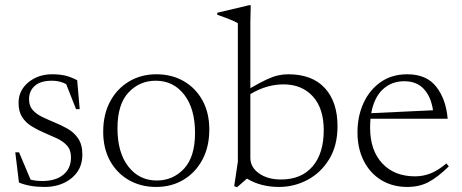

<svg xmlns="http://www.w3.org/2000/svg" viewBox="-20 -730 1830 760"><path d="M186.5 -436Q216 -436 238.2 -430.8Q260.5 -425.5 285.5 -412.5L295.5 -298H281L242 -397Q217 -410.5 186 -410.5Q141 -410.5 118 -390.5Q95 -370.5 95 -337Q95 -311 109.2 -294.8Q123.5 -278.5 146.5 -267.5Q169.5 -256.5 195.5 -245.5Q222 -235 247.5 -220.5Q273 -206 289.5 -181.8Q306 -157.5 306 -118Q306 -59.5 263.2 -24.8Q220.5 10 156 10Q97 10 55 -7.5L40.5 -127H55.5L101 -19Q121 -13.5 147.5 -13.5Q200 -13.5 230.5 -38.2Q261 -63 261 -107Q261 -136.5 245 -154Q229 -171.5 204.2 -182.8Q179.5 -194 153 -205.5Q127 -216.5 104.2 -230.8Q81.5 -245 67.5 -266.8Q53.5 -288.5 53.5 -323Q53.5 -372 92.2 -404Q131 -436 186.5 -436Z M598 10Q537.5 10 490 -17.2Q442.5 -44.5 415.5 -93.5Q388.5 -142.5 388.5 -208.5Q388.5 -277 415.8 -328Q443 -379 490.8 -407.5Q538.5 -436 599 -436Q660 -436 707.2 -408.8Q754.5 -381.5 781.5 -332.5Q808.5 -283.5 808.5 -217.5Q808.5 -149 781.2 -98Q754 -47 706.5 -18.5Q659 10 598 10ZM600.5 -15.5Q664.5 -15.5 708.2 -62Q752 -108.5 752 -204Q752 -300 709.2 -355.2Q666.5 -410.5 596.5 -410.5Q532.5 -410.5 488.8 -364Q445 -317.5 445 -222Q445 -126 488 -70.8Q531 -15.5 600.5 -15.5Z M1084.5 10Q1012 10 957.5 -23L918.5 11L907 7L921.5 -89.5V-638Q901.5 -650.5 840 -671.5V-679.5L966.5 -709.5H972.5L971 -644.5V-381Q1009 -403 1034.8 -415Q1060.5 -427 1080.5 -431.5Q1100.5 -436 1120.5 -436Q1216 -436 1266 -381.2Q1316 -326.5 1316 -230.5Q1316 -153.5 1283 -99.8Q1250 -46 1197.2 -18Q1144.5 10 1084.5 10ZM971 -105Q971 -68 1005.2 -43.8Q1039.5 -19.5 1092 -19.5Q1173 -19.5 1217.2 -71.2Q1261.5 -123 1261.5 -214.5Q1261.5 -301.5 1218 -348.8Q1174.5 -396 1102.5 -396Q1035 -396 971 -357.5Z M1592 -436Q1668.5 -436 1707 -386.5Q1745.5 -337 1752 -260H1446.5Q1445 -243 1445 -224.5Q1445 -135 1493 -83.5Q1541 -32 1622.5 -32Q1655 -32 1684.2 -43.5Q1713.5 -55 1747 -83L1756.5 -71.5Q1714 -29.5 1677.2 -9.8Q1640.5 10 1592.5 10Q1533.5 10 1489 -17.2Q1444.5 -44.5 1419.8 -93.5Q1395 -142.5 1395 -206.5Q1395 -269.5 1418.8 -321.8Q1442.5 -374 1486.8 -405Q1531 -436 1592 -436ZM1580.5 -408.5Q1529.5 -408.5 1495 -376Q1460.5 -343.5 1449.5 -282L1694 -293.5Q1686 -347.5 1657.5 -378Q1629 -408.5 1580.5 -408.5Z"/></svg>

Font: Newsreader Text Light
Style: Regular
Weight: 300
Designer: Hugues Gentile
Foundry: Production Type
Version: Version 1.001